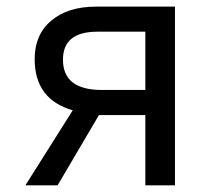

<svg xmlns="http://www.w3.org/2000/svg" viewBox="-20 -556 640 576"><path d="M152.8 0H56.2L198.2 -225.1Q84 -257.8 84 -378.9Q84 -452.1 133.8 -494.1Q183.6 -536.1 268.1 -536.1H504.9V0H416V-210.9H276.9ZM416 -286.1V-460.9H272Q168.9 -460.9 168.9 -377Q168.9 -286.1 285.2 -286.1Z"/></svg>

Font: Droid Sans Mono
Style: Regular
Weight: 400
Monospace: yes
Foundry: Ascender Corporation
Version: Version 1.00 build 112